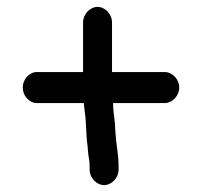

<svg xmlns="http://www.w3.org/2000/svg" viewBox="-20 -574 584 557"><path d="M324 -82V-92C324 -126 317 -154 315 -188L313 -220C311 -234 308 -257 308 -275H458C480 -275 500 -296 500 -320C500 -344 480 -365 458 -365H305V-509C305 -533 285 -554 263 -554C241 -554 221 -533 221 -509V-365H87C65 -365 46 -344 46 -320C46 -296 65 -275 87 -275H223C224 -267 225 -258 226 -249C231 -216 229 -183 234 -151L236 -127C238 -114 240 -105 240 -92V-82C240 -58 260 -37 282 -37C304 -37 324 -58 324 -82Z"/></svg>

Font: Electronic
Style: Circ
Weight: 900
Version: Version 1.011